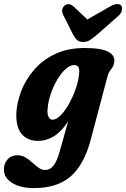

<svg xmlns="http://www.w3.org/2000/svg" viewBox="-66 -692 628 956"><path d="M385 6Q353 127 286.5 185.8Q220 244.5 103 244.5Q36 244.5 -5.2 219Q-46.5 193.5 -46.5 152Q-46.5 122.5 -28.5 101.8Q-10.5 81 20.5 81Q43 81 61 92Q79 103 95 117.5Q111 132 126.2 143.2Q141.5 154.5 158 154.5Q183.5 154.5 200.5 132.8Q217.5 111 231 62.5L273.5 -88Q240.5 -37 203 -13.8Q165.5 9.5 123 9.5Q70.5 9.5 41.5 -25.2Q12.5 -60 15.5 -130Q18 -181 39.2 -237.2Q60.5 -293.5 102 -342.5Q143.5 -391.5 206.5 -422.2Q269.5 -453 355.5 -453Q439 -453 473.5 -434Q508 -415 503 -383Q501 -367 494.5 -357.5Q488 -348 480.5 -337.5Q473 -327 468 -307ZM171 -150Q168.5 -123.5 175.8 -109.8Q183 -96 195 -96Q216 -96 239 -120.8Q262 -145.5 282.2 -183.5Q302.5 -221.5 315.2 -262.8Q328 -304 328.5 -337Q329 -368 303.5 -368Q282.5 -368 260.2 -347.8Q238 -327.5 218.8 -294.8Q199.5 -262 186.5 -223.8Q173.5 -185.5 171 -150ZM422 -523.5Q401.5 -506 385 -494.5Q368.5 -483 348.5 -483Q328 -483 316.8 -493.8Q305.5 -504.5 296 -523.5L249.5 -616Q242.5 -629.5 243.8 -642.2Q245 -655 255 -663.5Q276.5 -681 300.5 -659.5L369 -595L481.5 -659.5Q522.5 -682 538 -663.5Q543.5 -656 541.2 -641.2Q539 -626.5 522.5 -612Z"/></svg>

Font: Fraunces 144pt S100
Style: Bold Italic
Weight: 700
Italic angle: -16°
Version: Version 1.000; ttfautohint (v1.8.3)